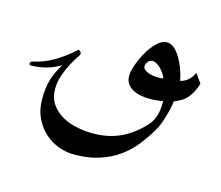

<svg xmlns="http://www.w3.org/2000/svg" viewBox="-62 -229 577 501"><g transform="rotate(15 227.0 21.0)"><path d="M347.7 -58.1Q345.7 -64.9 341.1 -71.5Q336.4 -78.1 331.1 -83.5Q325.7 -88.9 319.8 -92Q314 -95.2 310.1 -95.2Q302.2 -95.2 297.1 -89.1Q292 -83 292 -76.2Q292 -71.8 295.9 -68.1Q299.8 -64.5 305.9 -62Q312 -59.6 319.8 -58.3Q327.6 -57.1 335.9 -57.1Q338.9 -57.1 342 -57.4Q345.2 -57.6 347.7 -58.1ZM444.8 -70.3Q440.9 -56.2 434.3 -44.7Q427.7 -33.2 420.9 -26.4Q413.6 -19 404.5 -14.4Q395.5 -9.8 389.6 -7.3Q388.7 1.5 386.2 12.5Q383.8 23.4 380.4 34.9Q377 46.4 372.8 57.4Q368.7 68.4 363.8 76.2Q349.6 100.1 332.8 121.3Q315.9 142.6 293.2 158.7Q270.5 174.8 241.2 184.3Q211.9 193.8 173.8 193.8Q152.3 193.8 131.3 186Q110.4 178.2 93.8 163.1Q77.1 147.9 66.7 126Q56.2 104 56.2 75.7Q56.2 59.1 57.9 46.1Q59.6 33.2 63 21.7Q66.4 10.3 71.8 -0.7Q77.1 -11.7 84 -23.4Q67.4 -13.2 48.3 -7.6Q29.3 -2 5.9 -1.5Q0.5 -1.5 0.5 -5.4Q0.5 -10.7 7.3 -12.7Q36.1 -18.6 62.5 -34.2Q88.9 -49.8 114.7 -73.2Q117.7 -73.2 120.4 -70.1Q123 -66.9 123 -64Q123 -62.5 116.7 -53Q110.4 -43.5 102.5 -29.1Q94.7 -14.6 88.4 3.7Q82 22 82 41Q82 64.5 93 80.8Q104 97.2 121.6 107.7Q139.2 118.2 161.4 123Q183.6 127.9 206.1 127.9Q250 127.9 283.4 111.6Q316.9 95.2 343.8 64.9Q350.1 57.6 354 49.1Q357.9 40.5 359.9 31.5Q361.8 22.5 362.3 13.9Q362.8 5.4 362.8 -1.5Q357.4 0 347.9 1.2Q338.4 2.4 329.1 2.4Q316.9 2.4 304.7 0.5Q292.5 -1.5 282.5 -6.6Q272.5 -11.7 266.1 -20.3Q259.8 -28.8 259.8 -42Q259.8 -53.2 266.1 -71.8Q272.5 -90.3 282.7 -108.2Q293 -126 306.2 -138.9Q319.3 -151.9 333 -151.9Q344.2 -151.9 354 -142.8Q363.8 -133.8 371.3 -120.4Q378.9 -106.9 384.3 -91.6Q389.6 -76.2 391.6 -63.5Q404.3 -66.4 412.1 -73.7Q417.5 -78.1 420.9 -83.3Q424.3 -88.4 427.2 -94.7Z"/></g></svg>

Font: Scheherazade
Style: Regular
Weight: 400
Designer: SIL International
Foundry: SIL International
Version: Version 2.100 (build 932/914)